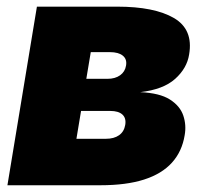

<svg xmlns="http://www.w3.org/2000/svg" viewBox="-20 -549 607 569"><path d="M2 0 89.4 -529.3H327.6Q437.5 -529.3 495.4 -495.6Q553.2 -461.9 540.5 -387.7Q534.2 -346.7 499 -315.2Q463.9 -283.7 395.5 -275.9Q453.1 -273.4 483.4 -254.2Q513.7 -234.9 523.2 -206.5Q532.7 -178.2 527.3 -148.4Q519.5 -100.1 489.5 -66.9Q459.5 -33.7 406.7 -16.8Q354 0 277.3 0ZM206.5 -137.7H293.9Q317.9 -137.7 332.8 -148.2Q347.7 -158.7 351.1 -178.7Q354.5 -198.7 342.8 -209.5Q331.1 -220.2 307.1 -220.2H220.2ZM235.8 -315.4H298.3Q321.3 -315.4 335.9 -325.9Q350.6 -336.4 353.5 -354.5Q356.9 -373.5 344 -384Q331.1 -394.5 305.7 -394.5H249Z"/></svg>

Font: Inter 24pt Black
Style: Italic
Weight: 900
Italic angle: -9.3988°
Designer: Rasmus Andersson
Foundry: rsms
Version: Version 4.001;git-66647c0bb